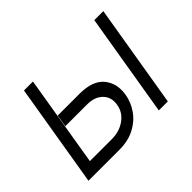

<svg xmlns="http://www.w3.org/2000/svg" viewBox="-114 -751 957 957"><g transform="rotate(-45 364.0 -272.5)"><path d="M160.2 -338.1H313.9Q406.2 -338.1 445.5 -290.7Q484.7 -243.3 473 -172.2Q465.2 -125.7 437.5 -86.5Q409.8 -47.2 364.3 -23.6Q318.9 0 257.8 0H39.1L130 -545.5H193.2L113.3 -64.3H268.5Q322.4 -64.3 361.7 -92.9Q400.9 -121.4 407.7 -166.5Q415.8 -214.1 386.4 -244Q356.9 -273.8 303.6 -273.8H149.9ZM534.8 0 625.7 -545.5H689.3L598.4 0Z"/></g></svg>

Font: Inter UI Light
Style: Italic
Weight: 300
Italic angle: 9.39999°
Designer: Rasmus Andersson
Foundry: rsms
Version: 3.2;8d6f07862